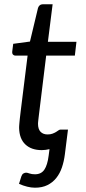

<svg xmlns="http://www.w3.org/2000/svg" viewBox="-20 -691 399 894"><path d="M210.5 3.5Q201.5 5.5 192.5 6.8Q183.5 8 174.5 8Q126 8 98 -18.5Q70 -45 69 -95.5Q69 -98.5 69.2 -103.2Q69.5 -108 70.2 -117Q71 -126 72.5 -140.5Q74 -155 77 -178.5L108.5 -432H52Q45 -432 40.5 -436.8Q36 -441.5 37 -451.5L41.5 -487L119.5 -497.5L157 -654Q159.5 -661.5 164.8 -666.2Q170 -671 178 -671H225L203 -496.5H336L328.5 -432H195L164.5 -183Q162 -162.5 160.5 -150Q159 -137.5 158.2 -130Q157.5 -122.5 157.2 -119.5Q157 -116.5 157 -115Q157 -89.5 169 -77.2Q181 -65 201.5 -65Q214.5 -65 224 -68.5Q233.5 -72 240.5 -76.2Q247.5 -80.5 252.2 -84Q257 -87.5 261 -87.5H296.5L282 28Q278 60 268.5 88.2Q259 116.5 242.2 137.5Q225.5 158.5 201 170.8Q176.5 183 143 183Q125.5 183 106.5 178.2Q87.5 173.5 68.5 165L79.5 130Q83 120 89.5 116.5Q96 113 101.5 113Q107 113 117.5 116.8Q128 120.5 143 120.5Q172 120.5 186.5 99Q201 77.5 206.5 34Z"/></svg>

Font: Lato
Style: Italic
Weight: 400
Italic angle: -7°
Designer: Lukasz Dziedzic
Foundry: tyPoland Lukasz Dziedzic
Version: Version 2.007; 2014-02-27